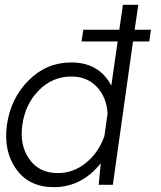

<svg xmlns="http://www.w3.org/2000/svg" viewBox="-20 -770 670 800"><path d="M602.1 -597.2H534.2L450.2 0H391.1L399.9 -89.8Q319.8 10.3 204.1 9.8Q101.1 9.8 47.6 -65.2Q-5.9 -140.1 8.8 -250Q24.9 -360.8 99.4 -435.3Q173.8 -509.8 276.9 -509.8Q393.1 -509.8 443.8 -413.1L470.2 -597.2H319.8L327.1 -646H477.1L492.2 -750H556.2L541 -646H608.9ZM221.2 -48.8Q286.1 -48.8 338.6 -91.8Q391.1 -134.8 415 -203.1L428.2 -296.9Q424.3 -364.7 383.5 -408Q342.8 -451.2 277.8 -451.2Q198.7 -451.2 141.8 -393.6Q85 -335.9 73.2 -250Q61 -165 102.1 -106.9Q143.1 -48.8 221.2 -48.8Z"/></svg>

Font: Oakes Grotesk
Style: Light Italic
Weight: 300
Designer: Samuel Oakes
Foundry: Samuel Oakes
Version: Version 1.0 | wf-rip DC20170320